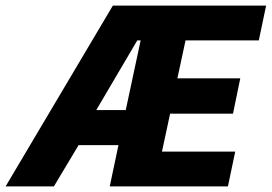

<svg xmlns="http://www.w3.org/2000/svg" viewBox="-46 -664 968 684"><path d="M-26 0 356 -644H902L876 -520H615L586 -385H810L784 -259H560L531 -124H792L766 0H345L376 -147H234L146 0ZM297 -272H402L455 -520H443Z"/></svg>

Font: Kanit SemiBold
Style: Italic
Weight: 600
Italic angle: -12°
Designer: Katatrad Team
Foundry: CadsonDemak
Version: Version 2.000; ttfautohint (v1.8.3)